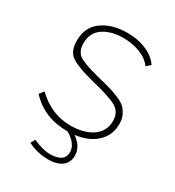

<svg xmlns="http://www.w3.org/2000/svg" viewBox="-170 -627 815 896"><g transform="rotate(30 237.5 -179.5)"><path d="M433 -141Q433 -80 391 -40.5Q349 -1 277 8Q327 43 327 91Q327 129 300 149Q273 169 228 169Q169 169 117 143L130 119Q183 143 222 143Q299 143 299 88Q299 45 241 10H238Q113 10 36 -74L54 -98Q135 -20 237 -20Q310 -20 355 -51Q400 -82 400 -137Q400 -186 362 -207Q324 -228 227 -251Q136 -274 101 -297.5Q66 -321 66 -379Q66 -452 119 -490Q172 -528 253 -528Q313 -528 358.5 -507.5Q404 -487 425 -454L403 -435Q382 -465 340.5 -481.5Q299 -498 249 -498Q184 -498 141.5 -469.5Q99 -441 99 -384Q99 -339 127.5 -320.5Q156 -302 235 -282Q281 -271 303.5 -264.5Q326 -258 356 -246Q386 -234 399.5 -221Q413 -208 423 -188Q433 -168 433 -141Z"/></g></svg>

Font: Raleway-v4020 ExtraLight
Style: Regular
Weight: 275
Designer: Matt McInerney, Pablo Impallari, Rodrigo Fuenzalida
Foundry: Matt McInerney, Pablo Impallari, Rodrigo Fuenzalida
Version: Version 4.020;PS 004.020;hotconv 1.0.88;makeotf.lib2.5.64775